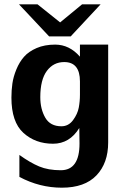

<svg xmlns="http://www.w3.org/2000/svg" viewBox="-20 -689 592 891"><path d="M68 -669H154L259 -585L361 -669H447L308 -520H208ZM33 -236Q33 -270 37.5 -301.5Q42 -333 56 -367Q70 -401 91.5 -425.5Q113 -450 150 -466Q187 -482 236 -482Q302 -482 351 -426V-482H482V-28Q482 68 427.5 125Q373 182 267 182Q164 182 70 132V30Q120 66 162 83.5Q204 101 262 101Q349 101 349 -23Q349 -36 348.5 -59.5Q348 -83 348 -95Q303 -22 226 -22Q144 -22 88.5 -72.5Q33 -123 33 -236ZM167 -238Q167 -183 190 -143Q213 -103 265 -103Q298 -103 319 -131.5Q340 -160 345.5 -189.5Q351 -219 351 -249V-311Q351 -401 278 -401Q228 -401 197.5 -360Q167 -319 167 -238Z"/></svg>

Font: Coval
Style: ExtraBold
Weight: 800
Foundry: Context Ltd
Version: Version 001.000